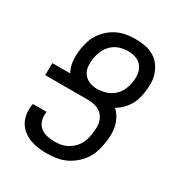

<svg xmlns="http://www.w3.org/2000/svg" viewBox="-175 -870 950 1005"><g transform="rotate(30 300.0 -367.5)"><path d="M250 8Q223 8 197 4.5Q171 1 147.5 -8Q124 -17 104 -33Q84 -49 72 -71Q60 -93 56.5 -119Q53 -145 57 -172L59 -180H142L141 -175Q137 -151 144 -128Q151 -105 168 -90.5Q185 -76 208.5 -71Q232 -66 257 -66Q274 -66 291.5 -69Q309 -72 325.5 -80Q342 -88 357 -101Q372 -114 382 -129.5Q392 -145 397.5 -162.5Q403 -180 405 -197L406 -203Q409 -222 409.5 -239.5Q410 -257 405.5 -273.5Q401 -290 391 -304Q381 -318 367 -326.5Q353 -335 335.5 -339Q318 -343 300 -343H39L40 -416H148Q131 -446 128 -482.5Q125 -519 131 -556Q135 -581 143.5 -606.5Q152 -632 168 -654.5Q184 -677 205.5 -695Q227 -713 252 -724Q277 -735 303 -739Q329 -743 355 -743Q384 -743 412 -738Q440 -733 464 -719.5Q488 -706 504.5 -684.5Q521 -663 530 -637Q539 -611 539.5 -582Q540 -553 535 -524Q532 -502 525.5 -481Q519 -460 506.5 -440.5Q494 -421 477.5 -405Q461 -389 441 -377Q459 -361 471 -339.5Q483 -318 488.5 -294Q494 -270 493.5 -244Q493 -218 488 -191L487 -185Q483 -158 473.5 -131.5Q464 -105 447 -82Q430 -59 406.5 -40.5Q383 -22 357.5 -11Q332 0 304 4Q276 8 250 8ZM307 -416Q332 -416 357.5 -423Q383 -430 404 -446.5Q425 -463 437 -487Q449 -511 453 -536Q458 -561 455.5 -586.5Q453 -612 439.5 -631.5Q426 -651 403 -660Q380 -669 354 -669Q329 -669 304 -661.5Q279 -654 259 -636Q239 -618 228 -593.5Q217 -569 213 -545Q209 -520 211 -496Q213 -472 226 -453.5Q239 -435 261 -425.5Q283 -416 307 -416Z"/></g></svg>

Font: Iosevka HT Extended
Style: Italic
Weight: 400
Width: 7
Italic angle: -9°
Monospace: yes
Designer: Belleve Invis
Foundry: Belleve Invis
Version: Version 32.3.0; ttfautohint (v1.8.4)